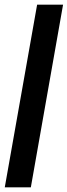

<svg xmlns="http://www.w3.org/2000/svg" viewBox="-58 -805 290 825"><path d="M-37.5 0 101.5 -785H213L74.5 0Z"/></svg>

Font: Anybody UltraCondensed SemiBold
Style: Italic
Weight: 600
Width: 1
Italic angle: -10°
Designer: Tyler Finck
Foundry: Etcetera Type Company
Version: Version 1.010; ttfautohint (v1.8.3) -l 8 -r 50 -G 200 -x 14 